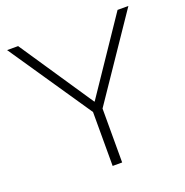

<svg xmlns="http://www.w3.org/2000/svg" viewBox="-130 -849 933 967"><g transform="rotate(-20 336.5 -365.0)"><path d="M311 0V-289L11 -730H70L335 -336H337L603 -730H661L362 -289V0Z"/></g></svg>

Font: M PLUS 1 Thin Light
Style: Regular
Weight: 300
Version: Version 1.001